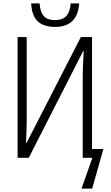

<svg xmlns="http://www.w3.org/2000/svg" viewBox="-20 -933 655 1135"><path d="M164 -913H214Q218 -860 239.5 -837Q261 -814 305 -814Q348 -814 371 -837.5Q394 -861 398 -913H448Q439 -774 305 -774Q237 -774 202.5 -807.5Q168 -841 164 -913ZM526 0H469V-487Q469 -540 475 -630H471L150 0H84V-714H138V-229Q138 -192 134 -88H137L458 -714H524V-52H591L525 182H462Z"/></svg>

Font: Noto Sans Display Light Narrow
Style: Regular
Weight: 300
Width: 4
Designer: Monotype Design team
Foundry: Monotype Imaging Inc.
Version: Version 1.000